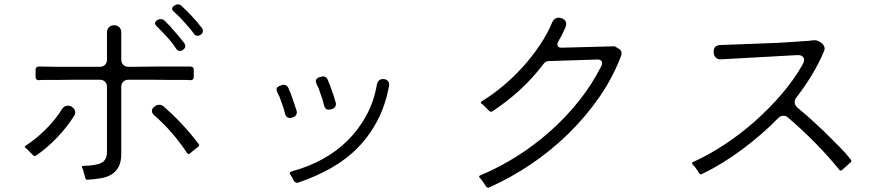

<svg xmlns="http://www.w3.org/2000/svg" viewBox="-20 -840 4040 874"><path d="M862 -687Q853 -701 841 -714Q830 -727 819 -739Q808 -751 797 -763Q790 -769 784 -775Q778 -781 772 -786Q755 -801 773 -814Q781 -820 789 -820Q800 -820 807 -813Q812 -808 818 -802Q824 -796 831 -790Q843 -777 855 -764.5Q867 -752 878 -739Q883 -732 888 -726Q893 -720 898 -714Q905 -706 903.5 -697Q902 -688 894 -682Q886 -677 880 -677Q869 -677 862 -687ZM782 -618Q763 -647 740.5 -671.5Q718 -696 694 -720Q677 -735 695 -748Q701 -753 711 -753Q722 -753 729 -746L753 -722Q758 -717 764 -709L787 -683Q790 -680 792.5 -676.5Q795 -673 798 -670Q804 -663 808.5 -656.5Q813 -650 818 -645Q831 -626 813 -613Q807 -608 799 -608Q789 -608 782 -618ZM368 -31 366 -38Q366 -41 365 -42L358 -67L354 -76Q350 -85 360 -85Q417 -86 442 -99Q467 -111 467 -150V-445Q467 -459 458 -468Q449 -477 435 -477H315L234 -476H171L157 -475Q142 -475 142 -490V-522Q142 -537 157 -537H171L234 -536H435Q449 -536 458 -545Q467 -554 467 -568V-693Q467 -707 476 -716Q485 -725 499 -725H500Q514 -725 523 -716Q532 -707 532 -693V-568Q532 -554 541 -545Q550 -536 564 -536H599L683 -537H847Q862 -537 862 -522V-490Q862 -475 847 -475L832 -476H766L683 -477H564Q550 -477 541 -468Q532 -459 532 -445V-141Q532 -103 520 -80.5Q508 -58 487 -45.5Q466 -33 438.5 -28.5Q411 -24 380 -22Q370 -20 368 -31ZM832 -143Q800 -191 762.5 -234.5Q725 -278 682 -315Q672 -324 671.5 -334.5Q671 -345 682 -354L684 -355Q692 -363 705 -363Q716 -363 724 -356Q812 -280 884 -185Q890 -177 882 -172L845 -142Q837 -135 832 -143ZM130 -134 124 -140Q124 -140 122 -142L105 -159Q105 -160 104 -161L97 -166Q89 -172 97 -177Q119 -191 142.5 -210Q166 -229 188 -251Q210 -273 229 -296.5Q248 -320 262 -343Q272 -359 289 -359Q298 -359 306 -355V-354Q318 -347 321.5 -335.5Q325 -324 317 -312Q286 -262 239.5 -213.5Q193 -165 144 -132Q136 -126 130 -134Z M1455 -360Q1452 -371 1449 -384Q1444 -398 1439.5 -411.5Q1435 -425 1430 -439Q1427 -444 1424.5 -449.5Q1422 -455 1420 -460Q1412 -480 1432 -488L1440 -490Q1462 -498 1472 -477Q1474 -472 1476 -466.5Q1478 -461 1481 -455Q1483 -451 1483.5 -448Q1484 -445 1486 -441L1496 -412Q1498 -409 1498.5 -405.5Q1499 -402 1501 -398Q1503 -391 1504.5 -385Q1506 -379 1508 -374Q1511 -363 1506 -354.5Q1501 -346 1490 -343L1484 -342Q1462 -336 1455 -360ZM1317 -18 1310 -32 1302 -44Q1294 -55 1308 -60Q1383 -80 1448 -115.5Q1513 -151 1563.5 -201.5Q1614 -252 1648.5 -316Q1683 -380 1696 -457Q1703 -483 1729 -480Q1741 -478 1747 -469.5Q1753 -461 1751 -449Q1735 -362 1698.5 -292Q1662 -222 1609 -168Q1556 -114 1487 -75Q1418 -36 1338 -9Q1332 -7 1326 -9.5Q1320 -12 1317 -18ZM1278 -321Q1273 -341 1266.5 -360.5Q1260 -380 1252 -400Q1249 -405 1246.5 -410.5Q1244 -416 1242 -421Q1232 -441 1253 -449L1261 -452Q1271 -456 1280 -452.5Q1289 -449 1293 -439Q1295 -434 1297 -429Q1299 -424 1302 -418L1322 -361Q1324 -354 1326 -348Q1328 -342 1330 -337Q1333 -326 1328.5 -317.5Q1324 -309 1313 -306L1308 -304Q1297 -301 1289 -305.5Q1281 -310 1278 -321Z M2193 9 2171 -23 2164 -30Q2157 -39 2167 -42Q2251 -77 2332 -128Q2413 -179 2485 -243Q2557 -307 2616.5 -382Q2676 -457 2717 -539Q2724 -553 2718.5 -561.5Q2713 -570 2697 -569L2480 -562Q2464 -562 2455 -550Q2407 -486 2347.5 -431.5Q2288 -377 2221 -333Q2214 -329 2207 -335L2182 -360L2179 -363L2172 -368Q2165 -374 2173 -379Q2221 -408 2269 -448Q2317 -488 2359.5 -535Q2402 -582 2437 -634Q2472 -686 2494 -739Q2500 -752 2511 -757Q2522 -762 2536 -757H2537Q2551 -752 2555.5 -741Q2560 -730 2554 -716L2539 -683Q2538 -681 2537 -679Q2536 -677 2535 -675L2526 -660Q2525 -656 2522 -652Q2514 -638 2519 -630Q2524 -622 2540 -623L2768 -629Q2779 -631 2787 -624L2797 -618Q2815 -606 2807 -585Q2769 -485 2706.5 -395.5Q2644 -306 2565.5 -229.5Q2487 -153 2395.5 -91.5Q2304 -30 2207 13Q2198 17 2193 9Z M3162 -52 3157 -61 3142 -82 3133 -91Q3126 -100 3136 -103Q3207 -135 3279 -182.5Q3351 -230 3416.5 -288Q3482 -346 3538.5 -412Q3595 -478 3634 -547Q3645 -567 3637 -579Q3629 -591 3606 -589L3263 -570Q3249 -569 3240 -576.5Q3231 -584 3229 -598V-601Q3226 -633 3258 -635L3522 -645Q3551 -647 3578 -648.5Q3605 -650 3628 -652Q3646 -653 3660 -654Q3674 -655 3685 -657Q3690 -657 3696 -656Q3702 -655 3707 -652L3719 -645Q3728 -638 3732 -628Q3736 -618 3731 -607Q3707 -550 3675 -497.5Q3643 -445 3605 -396Q3596 -385 3597.5 -372.5Q3599 -360 3610 -350Q3621 -341 3632 -331.5Q3643 -322 3656 -311Q3675 -294 3694 -276.5Q3713 -259 3733 -240Q3752 -221 3769.5 -203.5Q3787 -186 3804 -169Q3833 -139 3852 -115Q3859 -106 3851 -100L3814 -67Q3806 -59 3800 -68Q3747 -133 3688.5 -192Q3630 -251 3567 -305Q3558 -313 3546 -313Q3533 -313 3523 -303Q3451 -229 3360 -161Q3269 -93 3176 -48Q3167 -44 3162 -52Z"/></svg>

Font: Higure Gothic
Style: Regular
Weight: 400
Designer: Yoshimichi Ohira
Foundry: Positype
Version: Version 1.000